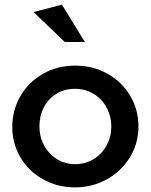

<svg xmlns="http://www.w3.org/2000/svg" viewBox="-20 -797 650 828"><path d="M577 -252Q577 -324 541.5 -384Q506 -444 443.5 -479Q381 -514 304 -514Q227 -514 165 -478.5Q103 -443 68 -382.5Q33 -322 33 -250Q33 -178 68 -118.5Q103 -59 165 -24Q227 11 303 11Q378 11 440.5 -23.5Q503 -58 540 -118Q577 -178 577 -252ZM460 -251Q460 -208 440 -170.5Q420 -133 384 -111Q348 -89 304 -89Q261 -89 226 -110.5Q191 -132 170.5 -169.5Q150 -207 150 -252Q150 -297 169 -334Q188 -371 223 -392.5Q258 -414 303 -414Q348 -414 384 -392Q420 -370 440 -332.5Q460 -295 460 -251ZM259 -616H346L247 -777L125 -745Z"/></svg>

Font: Geom Medium
Style: Bold
Weight: 500
Version: Version 1.102